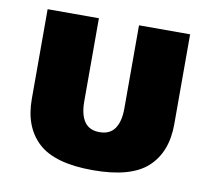

<svg xmlns="http://www.w3.org/2000/svg" viewBox="-64 -588 738 670"><g transform="rotate(10 305.0 -253.0)"><path d="M305.2 9.8Q439.9 9.8 498.8 -44.4Q557.6 -98.6 557.6 -197.8V-516.1H376.5V-221.2Q376.5 -175.3 359.1 -150.1Q341.8 -125 305.2 -125Q268.6 -125 251.5 -150.1Q234.4 -175.3 234.4 -221.2V-516.1H52.7V-197.8Q52.7 -98.6 111.6 -44.4Q170.4 9.8 305.2 9.8Z"/></g></svg>

Font: Roboto Flex
Style: wght 900 wdth 100 opsz 14.0 GRAD 0.00 slnt 0.00 XTRA 468 XOPQ 96 YOPQ 79 YTLC 514 YTUC 712 YTAS 750 YTDE -203.00 YTFI 738
Weight: 900
Designer: Berlow after Robertson
Foundry: Google
Version: Version 3.100